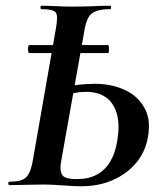

<svg xmlns="http://www.w3.org/2000/svg" viewBox="-20 -645 571 669"><path d="M82 -460Q79 -460 78 -467Q77 -474 78 -481Q79 -488 82 -488H356Q359 -488 359.5 -481Q360 -474 359.5 -467Q359 -460 356 -460ZM263 4Q238 4 199.5 1Q161 -2 131 -2Q98 -2 67 -1Q36 0 13 0Q9 0 9 -6Q9 -12 13 -12Q41 -12 56.5 -18Q72 -24 80.5 -40Q89 -56 94 -84L175 -547Q183 -591 174 -602Q165 -613 125 -613Q121 -613 121 -619Q121 -625 125 -625Q148 -625 175 -623.5Q202 -622 233 -622Q275 -622 307 -623.5Q339 -625 364 -625Q367 -625 367 -619Q367 -613 364 -613Q332 -613 314 -606Q296 -599 287.5 -583Q279 -567 274 -538L192 -77Q188 -52 196 -36.5Q204 -21 247 -21Q289 -21 317.5 -36.5Q346 -52 363.5 -81Q381 -110 388 -151Q398 -208 387.5 -247Q377 -286 349.5 -305.5Q322 -325 280 -325Q260 -325 238 -321Q216 -317 193 -311L189 -336Q220 -346 251.5 -349.5Q283 -353 311 -353Q367 -353 413 -332.5Q459 -312 483 -270Q507 -228 495 -165Q486 -115 454 -77Q422 -39 373 -17.5Q324 4 263 4Z"/></svg>

Font: Cormorant
Style: Bold Italic
Weight: 700
Italic angle: -10°
Designer: Christian Thalmann (Catharsis Fonts)
Foundry: Catharsis Fonts
Version: Version 4.000